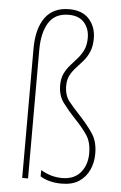

<svg xmlns="http://www.w3.org/2000/svg" viewBox="-55 -804 538 853"><g transform="rotate(5 214.5 -377.5)"><path d="M339 -645Q339 -610 328.5 -585.5Q318 -561 302.5 -543Q287 -525 271.5 -508.5Q256 -492 245.5 -472.5Q235 -453 235 -425Q235 -382 256.5 -355.5Q278 -329 309 -296Q344 -258 367 -223.5Q390 -189 390 -135Q390 -96 375 -63Q360 -30 330 -10Q300 10 252 10Q196 10 157 -14V-42Q203 -15 252 -15Q306 -15 334.5 -49Q363 -83 363 -135Q363 -185 341.5 -216.5Q320 -248 288 -281Q256 -315 232 -347Q208 -379 208 -425Q208 -456 218.5 -477.5Q229 -499 244.5 -516.5Q260 -534 275.5 -551.5Q291 -569 301.5 -591Q312 -613 312 -645Q312 -686 288.5 -713Q265 -740 219 -740Q158 -740 130 -695Q102 -650 102 -574V0H76V-576Q76 -666 112 -715.5Q148 -765 219 -765Q278 -765 308.5 -730.5Q339 -696 339 -645Z"/></g></svg>

Font: Noto Sans Georgian Condensed Thin
Style: Regular
Weight: 100
Width: 3
Designer: Monotype Design Team, Akaki Razmadze
Foundry: Google LLC
Version: Version 2.005; ttfautohint (v1.8.4.7-5d5b)